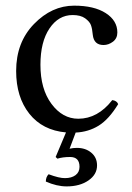

<svg xmlns="http://www.w3.org/2000/svg" viewBox="-20 -459 468 679"><path d="M228 96.2Q202.1 96.2 183.1 102.1L176.8 96.2L213.4 9.3Q130.4 2 83.7 -56.9Q37.1 -115.7 37.1 -208Q37.1 -309.1 100.1 -374Q163.1 -439 242.2 -439Q313 -439 354 -412.6Q395 -386.2 395 -344.2Q395 -323.2 379.4 -311.5Q363.8 -299.8 346.2 -299.8Q312 -299.8 308.1 -335.9Q306.2 -357.9 301.5 -370.4Q296.9 -382.8 281 -394.3Q265.1 -405.8 236.8 -405.8Q187 -405.8 155 -358.4Q123 -311 123 -230Q123 -144 162.1 -91.6Q201.2 -39.1 256.8 -39.1Q325.7 -39.1 377 -105Q393.1 -103 397.9 -90.8Q365.2 -37.1 328.9 -14.6Q292.5 7.8 247.6 9.8L226.1 66.9Q238.3 64 252 64Q282.7 64 303 81.1Q323.2 98.1 323.2 126Q323.2 158.2 292.7 179.2Q262.2 200.2 215.8 200.2Q180.7 200.2 142.1 183.1Q142.1 167 151.9 157.2Q189.9 171.4 210 170.9Q232.9 170.9 247.1 160.4Q261.2 149.9 261.2 130.9Q261.2 96.2 228 96.2Z"/></svg>

Font: Linux Libertine O
Style: Regular
Weight: 400
Designer: Philipp H. Poll
Foundry: Philipp H. Poll
Version: Version 5.3.0